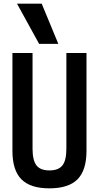

<svg xmlns="http://www.w3.org/2000/svg" viewBox="-20 -1020 540 1050"><path d="M250 10Q146 10 97 -39.5Q48 -89 48 -195V-730H158V-207Q158 -143 179.5 -115.5Q201 -88 250 -88Q300 -88 321.5 -115.5Q343 -143 343 -207V-730H453V-195Q453 -89 404 -39.5Q355 10 250 10ZM194 -780 73 -1000H208L299 -780Z"/></svg>

Font: M PLUS Code Latin Medium
Style: Regular
Weight: 500
Designer: Coji Morishita
Foundry: UNDERFOREST DESIGN
Version: Version 1.002; ttfautohint (v1.8.3)